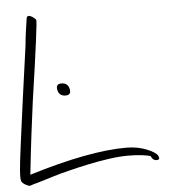

<svg xmlns="http://www.w3.org/2000/svg" viewBox="-51 -714 723 805"><g transform="rotate(-5 310.0 -312.0)"><path d="M42.9 43Q35.9 43 23.8 36Q11.7 29 7.8 21Q3.8 12 6.7 -25Q9.7 -62 19.6 -136Q29.5 -210 45.3 -328L75.7 -547Q77.1 -567 80.8 -594Q84.6 -621 90.1 -658Q92 -667 99 -667Q106 -667 116 -660.5Q126 -654 129.6 -647Q131.5 -643 120.5 -558.5Q109.6 -474 85.1 -307Q76.7 -244 67.2 -168Q57.8 -92 48.3 -3Q302.3 -81 458.3 -81Q505.3 -81 543.9 -65.5Q582.5 -50 589.9 -35Q597.8 -18 580.8 -18Q566.8 -18 559.4 -33L558.7 -36Q546.5 -41 520.8 -44Q495.1 -47 464.1 -47Q426.1 -47 381.1 -40.5Q336.1 -34 291.3 -24.5Q246.5 -15 207.8 -5Q169.9 4 137.3 14.5Q104.8 25 76.6 33Q59.5 37 52.2 40Q44.9 43 42.9 43ZM225 -321Q198 -321 192.2 -346Q186 -373 211 -373Q238 -373 243.8 -348Q250 -321 225 -321Z"/></g></svg>

Font: Oooh Baby
Style: Normal
Weight: 400
Designer: Robert E. Leuschke
Foundry: Robert E. Leuschke
Version: Version 1.011; ttfautohint (v1.8.3)